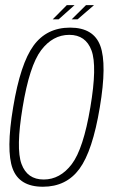

<svg xmlns="http://www.w3.org/2000/svg" viewBox="-20 -706 443 730"><path d="M143 4Q53.5 4 28 -65Q2.5 -134 30 -298Q57.5 -464 107.5 -532.5Q157.5 -601 246.5 -601Q336 -601 361.5 -531.5Q387 -462 359.5 -298Q332 -132 282 -64Q232 4 143 4ZM146 -23.5Q208.5 -23.5 252.8 -81.8Q297 -140 323.5 -298Q350 -454.5 328 -514Q306 -573.5 243.5 -573.5Q180.5 -573.5 136.2 -514.8Q92 -456 66 -298Q40 -141.5 61.8 -82.5Q83.5 -23.5 146 -23.5ZM252.5 -632.5 307 -686.5H337.5L275 -632.5ZM180.5 -632.5 234 -686.5H263.5L203 -632.5Z"/></svg>

Font: Anybody ExtraLight
Style: Italic
Weight: 200
Italic angle: -10°
Designer: Tyler Finck
Foundry: Etcetera Type Company
Version: Version 1.010; ttfautohint (v1.8.3) -l 8 -r 50 -G 200 -x 14 